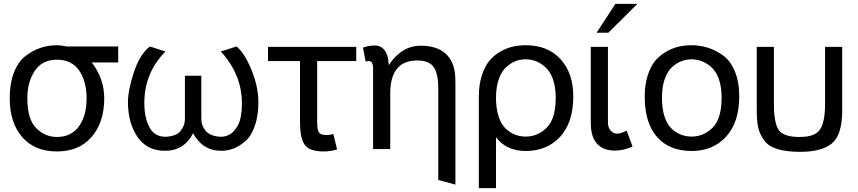

<svg xmlns="http://www.w3.org/2000/svg" viewBox="-20 -764 4396 984"><path d="M120.1 -259.8Q120.1 -152.8 165.5 -107.4Q210.9 -62 272 -62Q344.7 -62 384.3 -116.2Q423.8 -170.4 423.8 -259.8Q423.8 -346.7 386.2 -401.9Q347.7 -458 272 -458Q196.3 -458 158.2 -400.9Q120.1 -343.8 120.1 -259.8ZM29.8 -259.8Q29.8 -337.4 51.8 -393.1Q73.7 -448.7 111.3 -477.5Q147.9 -505.4 188.5 -519Q228 -532.2 272 -532.2Q291.5 -532.2 321.8 -525.9H585.9V-443.8H450.2Q514.2 -361.3 514.2 -259.8Q514.2 -137.2 449.7 -62.5Q385.3 12.2 272 12.2Q157.2 12.2 93.3 -62Q29.8 -135.7 29.8 -259.8Z M1011.7 -152.8Q1011.7 -119.6 1035.2 -92.3Q1058.1 -65.9 1109.9 -63Q1149.9 -63 1175.8 -89.4Q1202.1 -116.7 1210.9 -151.9Q1219.7 -187.5 1219.7 -234.9Q1219.7 -382.3 1111.8 -500L1191.9 -525.9Q1233.9 -492.2 1269 -405.3Q1304.2 -318.8 1304.2 -241.2Q1304.2 -170.4 1286.1 -119.1Q1267.6 -66.4 1237.8 -41Q1206.1 -13.7 1177.2 -2.9Q1146.5 8.8 1113.8 8.8Q1018.1 8.8 969.7 -81.1Q923.8 8.8 826.2 8.8Q732.4 8.8 684.1 -63Q635.7 -134.8 635.7 -241.2Q635.7 -299.8 666 -393.1Q695.8 -484.9 748 -525.9L828.1 -500Q719.7 -391.6 719.7 -234.9Q719.7 -162.6 745.6 -112.3Q771 -63 829.1 -63Q884.3 -65.9 905.8 -93.3Q927.7 -121.1 927.7 -152.8V-376H1011.7Z M1639.6 12.2Q1565.9 12.2 1542 -21.5Q1517.6 -55.7 1517.6 -136.2V-451.2H1353.5V-523.9H1805.7V-451.2H1605.5V-144Q1605.5 -100.1 1613.8 -86.4Q1622.6 -71.8 1655.3 -71.8Q1668 -71.8 1688.5 -77.1L1707.5 2Q1672.4 12.2 1639.6 12.2Z M2226.1 -315.9Q2226.1 -384.8 2203.1 -419.4Q2180.2 -454.1 2118.2 -454.1Q1980 -454.1 1980 -284.2V0H1892.1V-414.1Q1892.1 -451.2 1870.1 -451.2Q1865.2 -451.2 1854 -448.2L1840.3 -520Q1869.6 -530.8 1901.4 -530.8Q1932.6 -530.8 1951.2 -506.3Q1968.8 -482.9 1971.2 -444.8L1972.2 -430.2Q2038.6 -529.8 2136.2 -529.8Q2217.8 -529.8 2263.7 -489.3Q2309.1 -448.7 2313 -371.1Q2314 -361.3 2314 -319.8V182.1L2226.1 158.2Z M2673.8 -64Q2736.3 -64 2782.2 -109.9Q2828.1 -155.8 2828.1 -264.2Q2828.1 -318.8 2813 -360.4Q2798.3 -399.9 2773.4 -421.4Q2748.5 -442.4 2724.6 -451.2Q2700.2 -460 2673.8 -460Q2647.5 -460 2623.5 -451.2Q2599.6 -442.4 2575.2 -420.9Q2551.3 -399.9 2536.6 -358.9Q2522 -317.9 2522 -262.2Q2522 -206.5 2536.1 -165Q2549.8 -124.5 2573.7 -103Q2596.7 -82.5 2621.6 -73.2Q2647 -64 2673.8 -64ZM2434.1 -270Q2434.1 -330.1 2449.7 -378.4Q2465.3 -426.3 2489.3 -454.1Q2514.2 -482.9 2545.9 -500.5Q2578.6 -518.6 2609.9 -525.4Q2641.6 -532.2 2673.8 -532.2Q2788.1 -532.2 2853 -460.4Q2918 -389.2 2918 -270Q2918 -136.2 2850.6 -63Q2783.7 9.8 2673.8 9.8Q2574.7 9.8 2522 -61V200.2H2434.1Z M3133.8 -744.1H3246.6L3097.7 -596.2H3037.6ZM3095.7 -136.2Q3095.7 -110.8 3109.4 -94.7Q3122.6 -79.1 3143.6 -79.1Q3158.7 -79.1 3191.9 -94.2L3221.7 -13.2Q3176.3 7.8 3131.8 7.8Q3071.8 7.8 3039.6 -27.8Q3007.8 -63 3007.8 -132.8V-523.9H3095.7Z M3524.4 -64Q3586.4 -64 3632.3 -109.9Q3678.2 -155.8 3678.2 -264.2Q3678.2 -320.3 3663.6 -360.4Q3648.9 -399.9 3624 -421.4Q3599.6 -441.9 3574.7 -451.2Q3550.3 -460 3524.4 -460Q3498.5 -460 3474.1 -451.2Q3449.7 -442.4 3425.3 -420.9Q3401.4 -399.9 3386.7 -358.9Q3372.6 -319.3 3372.6 -262.2Q3372.6 -205.6 3386.2 -165Q3399.9 -124.5 3423.8 -103Q3446.8 -82.5 3471.7 -73.2Q3497.1 -64 3524.4 -64ZM3284.2 -270Q3284.2 -330.1 3299.8 -378.4Q3315.4 -426.3 3339.4 -454.1Q3363.8 -482.4 3396.5 -500.5Q3429.2 -518.6 3460.4 -525.4Q3492.2 -532.2 3524.4 -532.2Q3565.9 -532.2 3606.4 -520Q3644.5 -508.3 3684.1 -481Q3722.7 -454.1 3745.6 -399.4Q3768.6 -344.7 3768.6 -270Q3768.6 -136.7 3700.7 -63Q3633.8 9.8 3524.4 9.8Q3411.1 9.8 3347.7 -61.5Q3284.2 -132.8 3284.2 -270Z M3946.3 -231.9Q3946.3 -134.3 3970.7 -98.1Q3995.1 -62 4078.1 -62Q4156.2 -62 4182.1 -99.6Q4208.5 -138.2 4208.5 -231.9V-523.9H4296.4V-198.2Q4296.4 -72.3 4243.2 -28.8Q4190.9 14.2 4080.6 14.2Q4012.7 14.2 3966.3 0.5Q3920.9 -12.7 3898.4 -42Q3875.5 -71.8 3866.7 -106.9Q3858.4 -140.6 3858.4 -198.2V-523.9H3946.3Z"/></svg>

Font: Miedinger*
Style: Book
Weight: 400
Version: Version 001.000